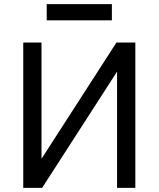

<svg xmlns="http://www.w3.org/2000/svg" viewBox="-20 -905 764 925"><path d="M544 0V-560L183 0H92V-700H180V-140L541 -700H632V0ZM205 -885H519V-807H205Z"/></svg>

Font: NT Somic
Style: Regular
Weight: 400
Designer: Ravid Balaliev — lead type designer, mastering
Michael Voronin — secret advisor, marketing
Ivan Kovalenko — best boy
Foundry: NT Type
Version: Version 0.7